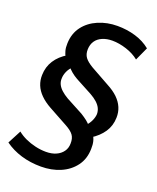

<svg xmlns="http://www.w3.org/2000/svg" viewBox="-165 -811 897 1097"><g transform="rotate(20 283.5 -262.5)"><path d="M219 190Q154 190 98 173Q42 156 -2 124L41 42Q63 60 91.5 73Q120 86 152.5 93.5Q185 101 217 101Q252 101 278 89.5Q304 78 319 57Q334 36 334 8Q335 -23 321 -42.5Q307 -62 272 -81L157 -144Q119 -165 94 -190Q69 -215 57.5 -243.5Q46 -272 47 -304Q48 -354 73.5 -393.5Q99 -433 145 -460L139 -444Q130 -461 125 -479.5Q120 -498 121 -524Q123 -584 155 -626.5Q187 -669 240.5 -692Q294 -715 357 -715Q415 -715 467 -699.5Q519 -684 558 -652L521 -571Q489 -597 444 -611.5Q399 -626 358 -626Q324 -626 297.5 -614.5Q271 -603 257 -582Q243 -561 242 -532Q241 -502 255.5 -482.5Q270 -463 304 -443L417 -380Q457 -359 482 -334.5Q507 -310 519 -281.5Q531 -253 530 -220Q529 -171 503 -132Q477 -93 430 -64L435 -85Q446 -69 451 -49Q456 -29 455 -3Q454 58 421.5 101.5Q389 145 336 167.5Q283 190 219 190ZM159 -324Q158 -305 166 -288.5Q174 -272 190.5 -257Q207 -242 231 -228L334 -173Q355 -160 371 -147.5Q387 -135 396 -122L380 -121Q398 -140 407.5 -161Q417 -182 418 -201Q418 -220 410 -236.5Q402 -253 385.5 -268Q369 -283 344 -297L243 -351Q222 -363 206.5 -376Q191 -389 180 -403L198 -407Q178 -388 168.5 -366Q159 -344 159 -324Z"/></g></svg>

Font: Nunito Sans 11pt
Style: Bold Italic
Weight: 700
Italic angle: -9°
Version: Version 3.101;gftools[0.9.27]